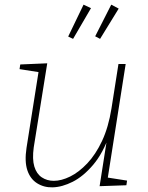

<svg xmlns="http://www.w3.org/2000/svg" viewBox="-20 -798 636 825"><path d="M206 7Q169 8 139.5 -10.5Q110 -29 97.5 -66.5Q85 -104 94 -163L147 -498L153 -487L64 -501L67 -521L183 -526L125 -165Q118 -114 127.5 -82.5Q137 -51 159.5 -36Q182 -21 211 -21Q244 -21 281.5 -39.5Q319 -58 355 -96Q391 -134 418.5 -192.5Q446 -251 459 -332L489 -523H520L442 -27L436 -36L526 -22L523 -2L408 2L442 -215L452 -223Q423 -140 380.5 -90Q338 -40 292.5 -17Q247 6 206 7ZM410 -631 389 -642 458 -778 490 -761ZM294 -631 273 -641 339 -778 371 -763Z"/></svg>

Font: Bitter Thin ExtraLight
Style: Italic
Weight: 250
Italic angle: -9°
Version: Version 2.002